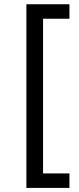

<svg xmlns="http://www.w3.org/2000/svg" viewBox="-20 -760 380 924"><path d="M107 -739.6H314.2V-669.9H187.2V74.6H314.2V144.3H107Z"/></svg>

Font: Pretendard Variable
Style: Regular
Weight: 400
Designer: Base glyphs from Inter by Rasmus Andersson; Hangul glyphs from Noto Sans CJK(Source Han Sans) by Jang Soo-young and Kang
Foundry: Kil Hyung-jin
Version: Version 1.100;FEAKit 1.0